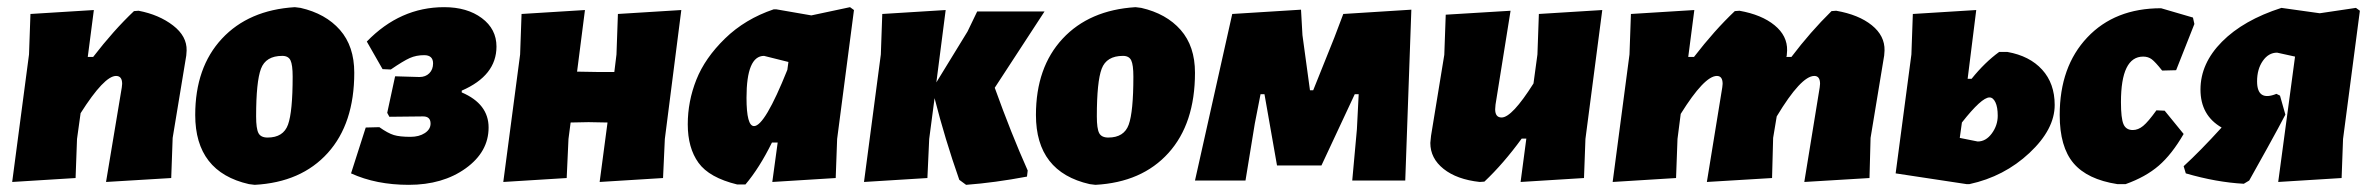

<svg xmlns="http://www.w3.org/2000/svg" viewBox="-20 -504 6622 536"><path d="M14 4 61 -352 65 -465 242 -476 225 -345H240Q297 -419 354 -473L367 -474Q424 -463 463 -433Q502 -403 501 -363L500 -349L462 -119L458 -7L276 4L320 -260L321 -270Q321 -292 304 -292Q271 -292 205 -188L195 -116L191 -7Z M803 -484 819 -482Q889 -466 929 -420.5Q969 -375 969 -301Q969 -159 895 -77Q821 5 691 12L675 10Q525 -24 525 -183Q525 -316 599.5 -396Q674 -476 803 -484ZM768 -348Q722 -348 708.5 -312Q695 -276 695 -179Q695 -145 701.5 -132.5Q708 -120 727 -120Q771 -120 784 -156Q797 -192 797 -290Q797 -323 791 -335.5Q785 -348 768 -348Z M1121 12Q1030 12 960 -20L1001 -148L1039 -149Q1063 -132 1079.5 -127Q1096 -122 1126 -122Q1150 -122 1166 -132.5Q1182 -143 1182 -159Q1182 -180 1159 -179L1067 -178L1061 -189L1083 -291L1151 -289Q1168 -289 1178.5 -299.5Q1189 -310 1189 -327Q1189 -350 1164 -350Q1142 -350 1124 -342Q1106 -334 1071 -310L1048 -311L1004 -388Q1097 -484 1220 -484Q1284 -484 1325 -453.5Q1366 -423 1366 -374Q1366 -293 1269 -251V-246Q1344 -214 1344 -148Q1344 -80 1280 -34Q1216 12 1121 12Z M1613 -476 1591 -304 1650 -303H1695L1701 -352L1705 -465L1882 -476L1836 -116L1831 -7L1654 4L1676 -162L1623 -163L1573 -162L1567 -116L1562 -7L1385 4L1432 -352L1436 -465Z M2140 -478H2147L2245 -461L2353 -484L2364 -476L2317 -116L2313 -7L2136 4L2151 -106H2135Q2100 -35 2061 11H2038Q1960 -8 1930 -49.5Q1900 -91 1900 -157Q1900 -221 1924 -281.5Q1948 -342 2004 -396.5Q2060 -451 2140 -478ZM2064 -231Q2064 -152 2085 -152Q2115 -152 2178 -309L2181 -331L2113 -348Q2064 -348 2064 -231Z M2392 4 2439 -352 2443 -465 2620 -476 2594 -274 2681 -416 2708 -472H2896L2757 -259Q2803 -131 2849 -28L2847 -11Q2757 6 2677 12L2658 -2Q2618 -116 2589 -230L2574 -116L2569 -7Z M3150 -484 3166 -482Q3236 -466 3276 -420.5Q3316 -375 3316 -301Q3316 -159 3242 -77Q3168 5 3038 12L3022 10Q2872 -24 2872 -183Q2872 -316 2946.5 -396Q3021 -476 3150 -484ZM3115 -348Q3069 -348 3055.5 -312Q3042 -276 3042 -179Q3042 -145 3048.5 -132.5Q3055 -120 3074 -120Q3118 -120 3131 -156Q3144 -192 3144 -290Q3144 -323 3138 -335.5Q3132 -348 3115 -348Z M3316 0 3420 -465 3612 -477 3616 -406 3637 -252H3646L3705 -399L3730 -465L3920 -477L3903 0H3755L3768 -143L3773 -241H3762L3669 -42H3545L3510 -241H3499L3483 -159L3457 0Z M4197 -474 4155 -212 4154 -199Q4154 -176 4172 -176Q4201 -176 4261 -271L4272 -352L4276 -465L4453 -476L4406 -116L4402 -7L4225 4L4241 -117H4228Q4177 -47 4124 3L4111 4Q4047 -3 4010 -32.5Q3973 -62 3973 -105L3975 -125L4012 -351L4016 -463Z M4710 -476 4693 -345H4709Q4766 -419 4823 -473L4836 -474Q4898 -463 4934 -433.5Q4970 -404 4969 -363L4968 -349L4967 -345H4981Q5034 -415 5093 -473L5106 -474Q5169 -463 5205.5 -433.5Q5242 -404 5241 -363L5240 -349L5202 -119L5199 -7L5017 4L5060 -260L5061 -270Q5061 -292 5045 -292Q5008 -292 4940 -179L4930 -119L4927 -7L4745 4L4788 -260L4789 -270Q4789 -292 4773 -292Q4738 -292 4672 -186L4663 -116L4659 -7L4482 4L4529 -352L4533 -465Z M5272 -20 5316 -352 5320 -465 5497 -476 5473 -284H5484Q5521 -330 5561 -359H5584Q5646 -348 5681 -309.5Q5716 -271 5716 -211Q5716 -143 5645.5 -77Q5575 -11 5478 10H5470ZM5534 -232Q5512 -232 5457 -162L5451 -119L5501 -109Q5524 -109 5540.5 -131.5Q5557 -154 5557 -181Q5557 -205 5550.5 -218.5Q5544 -232 5534 -232Z M6013 -481 6102 -455 6106 -437 6055 -308 6016 -307Q5997 -331 5987 -338.5Q5977 -346 5963 -346Q5901 -346 5901 -219Q5901 -174 5908 -157.5Q5915 -141 5934 -141Q5949 -141 5963 -152.5Q5977 -164 6000 -196L6023 -195L6076 -130Q6043 -73 6006.5 -41.5Q5970 -10 5914 10H5891Q5807 -3 5768.5 -48.5Q5730 -94 5730 -183Q5730 -318 5807 -399.5Q5884 -481 6013 -481Z M6244 9Q6168 5 6082 -20L6076 -40Q6122 -82 6182 -148Q6123 -182 6123 -254Q6123 -327 6183 -387.5Q6243 -448 6349 -482L6456 -467L6557 -482L6568 -474L6521 -116L6517 -7L6340 4L6387 -346L6337 -357Q6313 -357 6297 -334Q6281 -311 6281 -277Q6281 -220 6335 -242L6345 -237L6360 -184Q6344 -153 6310 -91.5Q6276 -30 6259 0Z"/></svg>

Font: Alegreya Sans Black
Style: Italic
Weight: 900
Italic angle: -7°
Designer: Juan Pablo del Peral
Foundry: Huerta Tipografica
Version: Version 2.007